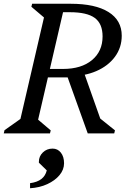

<svg xmlns="http://www.w3.org/2000/svg" viewBox="-45 -710 686 1022"><path d="M-25 0 -21 -17 95 -99 55 -39 197 -651 221 -590 122 -674 126 -690H301L150 -39L126 -100L225 -16L221 0ZM422 0 304 -329 398 -335 512 -13 450 -110 567 -16 563 0ZM187 -298V-343H290Q388 -343 444.5 -390Q501 -437 501 -516Q501 -584 459.5 -614.5Q418 -645 327 -645H234V-690H331Q462 -690 532.5 -646Q603 -602 603 -520Q603 -457 567 -408Q531 -359 467.5 -331.5Q404 -304 321 -304V-298ZM115 292V265Q153 260 175 243Q197 226 204 197L162 156V151Q162 122 183 101.5Q204 81 235 81Q262 81 279 102.5Q296 124 296 159Q296 193 272 222Q248 251 207 270Q166 289 115 292Z"/></svg>

Font: Platypi Light
Style: Italic
Weight: 300
Italic angle: -13°
Designer: David Sargent
Foundry: Bolt Cutter Type
Version: Version 1.200